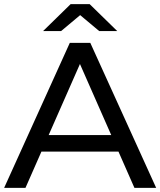

<svg xmlns="http://www.w3.org/2000/svg" viewBox="-21 -907 774 927"><path d="M214 -255H516L365 -598ZM551 -175H179L102 0H-1L316 -700H415L733 0H628ZM187 -757 320 -887H412L545 -757H458L366 -834L274 -757Z"/></svg>

Font: Montserrat Z Med
Style: Regular
Weight: 500
Designer: Julieta Ulanovsky
Foundry: Julieta Ulanovsky
Version: Version 8.000